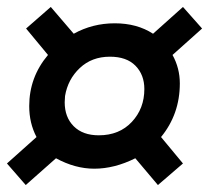

<svg xmlns="http://www.w3.org/2000/svg" viewBox="-25 -620 603 552"><path d="M429 -88 501 -150 438 -226Q492 -292 492 -380Q492 -424 471 -462L556 -538L501 -600L415 -523Q369 -553 305 -553Q241 -553 187 -523L121 -600L50 -538L113 -462Q59 -398 59 -315Q59 -266 80 -226L-5 -150L49 -88L136 -165Q191 -135 246 -135Q304 -135 364 -165ZM259 -231Q213 -231 187 -257Q161 -283 161 -326L162 -344Q170 -392 204.5 -424.5Q239 -457 291 -457Q339 -457 364.5 -431Q390 -405 390 -364Q390 -308 354 -269.5Q318 -231 259 -231Z"/></svg>

Font: Brisa Sans Medium
Style: Italic
Weight: 600
Italic angle: -8°
Designer: Dalton Maag Ltd
Foundry: Dalton Maag Ltd
Version: Version 1.101;July 10, 2019;FontCreator 11.5.0.2425 64-bit